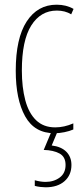

<svg xmlns="http://www.w3.org/2000/svg" viewBox="-20 -557 353 817"><path d="M212 10Q127 10 87 -62Q47 -134 47 -256Q47 -394 93.5 -465.5Q140 -537 221 -537Q262 -537 293 -519L283 -496Q257 -512 222 -512Q153 -512 113 -448.5Q73 -385 73 -257Q73 -186 87.5 -131Q102 -76 133.5 -45.5Q165 -15 215 -15Q253 -15 292 -32V-6Q276 1 254 5.5Q232 10 212 10ZM284 145Q284 188 254.5 214Q225 240 174 240Q165 240 152 238.5Q139 237 128 234V210Q153 217 174 217Q209 217 234 198.5Q259 180 259 145Q259 110 233 96Q207 82 166 81L200 0H226L200 62Q241 67 262.5 89Q284 111 284 145Z"/></svg>

Font: Noto Sans Lao UI ExtCond Thin
Style: Regular
Weight: 100
Width: 2
Designer: Monotype Design Team
Foundry: Monotype Imaging Inc.
Version: Version 2.000; ttfautohint (v1.8.4.7-5d5b)